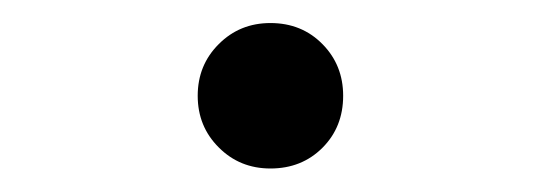

<svg xmlns="http://www.w3.org/2000/svg" viewBox="-20 -137 466 165"><path d="M212.4 -117.2Q239.3 -117.2 257.1 -99.1Q274.9 -81.1 274.9 -54.7Q274.9 -27.8 257.1 -10Q239.3 7.8 212.4 7.8Q186 7.8 168 -10.3Q149.9 -28.3 149.9 -54.7Q149.9 -81.1 168 -99.1Q186 -117.2 212.4 -117.2Z"/></svg>

Font: Amiri Typewriter
Style: Regular
Weight: 400
Monospace: yes
Designer: Khaled Hosny
Version: Version 1.1